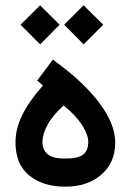

<svg xmlns="http://www.w3.org/2000/svg" viewBox="-20 -702 490 720"><path d="M178.2 -478.5Q292 -396.5 352.1 -316.7Q412.1 -236.8 412.1 -168Q412.1 -91.8 359.9 -46.9Q307.6 -2 225.1 -2Q141.1 -2 89.6 -43.9Q38.1 -85.9 38.1 -168Q38.1 -219.2 63.5 -270.8Q88.9 -322.3 141.1 -381.3L119.6 -399.9ZM218.8 -306.6Q176.8 -268.6 158 -233.4Q139.2 -198.2 139.2 -170.4Q139.2 -141.1 158 -124.3Q176.8 -107.4 224.6 -107.4Q273.4 -107.4 292.2 -122.6Q311 -137.7 311 -170.9Q311 -195.8 288.8 -231.4Q266.6 -267.1 218.8 -306.6ZM220.7 -609.4 293.5 -682.1 367.2 -609.4 293.5 -535.6ZM57.1 -609.4 130.4 -682.1 203.6 -609.4 130.4 -535.6Z"/></svg>

Font: Vazir Medium WOL
Style: Medium-WOL
Weight: 500
Designer: Saber Rastikerdar
Foundry: Saber Rastikerdar
Version: Version 27.0.1